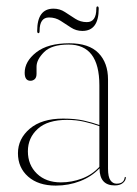

<svg xmlns="http://www.w3.org/2000/svg" viewBox="-20 -571 427 599"><path d="M36 -93Q36 -138 73 -169.5Q110 -201 177 -201Q214 -201 240.8 -195Q267.5 -189 290 -181V-305Q290 -432 194 -432Q141 -432 117.5 -408.5Q94 -385 94 -363V-341Q94 -329 88.2 -324Q82.5 -319 75 -319Q57 -319 57 -344Q57 -379.5 93.2 -407.8Q129.5 -436 196 -436Q257.5 -436 287.2 -405.5Q317 -375 317 -323V-45Q317 -19 324.5 -8.5Q332 2 343.5 2Q366.5 2 369 -17Q369 -19 371 -19Q372.5 -19 372.5 -17Q372.5 -8 363.5 -0.2Q354.5 7.5 338 7.5Q290.5 7.5 290.5 -46Q266 -20 230.2 -6Q194.5 8 154 8Q99.5 8 67.8 -20Q36 -48 36 -93ZM67 -99Q67 -56.5 95.2 -29.2Q123.5 -2 170 -2Q203.5 -2 235.2 -13.8Q267 -25.5 290 -50.5V-177.5Q268 -185.5 243 -191.2Q218 -197 189 -197Q128.5 -197 97.8 -169Q67 -141 67 -99ZM237 -474.5Q217.5 -474.5 201.5 -485Q185.5 -495.5 169.2 -506Q153 -516.5 133 -516.5Q103.5 -516.5 103.5 -474.5Q103.5 -467.5 100 -467.5Q96 -467.5 96 -474.5Q96 -544 147 -544Q166.5 -544 182.5 -533.5Q198.5 -523 214.8 -512.5Q231 -502 251 -502Q280.5 -502 280.5 -544Q280.5 -551 284 -551Q288 -551 288 -544Q288 -474.5 237 -474.5Z"/></svg>

Font: Fraunces 144pt S000 Thin
Style: Regular
Weight: 100
Version: Version 1.000; ttfautohint (v1.8.3)